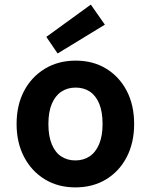

<svg xmlns="http://www.w3.org/2000/svg" viewBox="-20 -801 655 833"><path d="M307 12Q232 12 174.5 -23Q117 -58 84.5 -120Q52 -182 52 -263Q52 -345 84.5 -406.5Q117 -468 175 -503Q233 -538 308 -538Q384 -538 441 -503Q498 -468 530 -406.5Q562 -345 562 -263Q562 -182 530 -120Q498 -58 440.5 -23Q383 12 307 12ZM307 -105Q342 -105 368.5 -122.5Q395 -140 410 -175.5Q425 -211 425 -263Q425 -316 410.5 -351Q396 -386 370 -403.5Q344 -421 308 -421Q273 -421 246.5 -403.5Q220 -386 205 -351Q190 -316 190 -263Q190 -211 204.5 -175.5Q219 -140 245.5 -122.5Q272 -105 307 -105ZM230 -569 181 -641 374 -781 435 -694Z"/></svg>

Font: DM Sans 9pt
Style: Bold
Weight: 700
Designer: Colophon Foundry, Jonny Pinhorn
Foundry: Colophon Foundry
Version: Version 4.004;gftools[0.9.30]